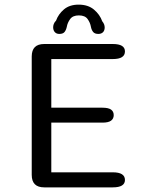

<svg xmlns="http://www.w3.org/2000/svg" viewBox="-20 -809 659 829"><path d="M519.5 -587Q519.5 -554 467 -554H201.5V-344H422Q448 -344 459.5 -335.8Q471 -327.5 471 -312Q471 -296.5 459.5 -288Q448 -279.5 422 -279.5H201.5V-65H467Q519.5 -65 519.5 -32Q519.5 0 467 0H171Q117 0 117 -54V-565Q117 -619 171 -619H467Q519.5 -619 519.5 -587ZM404.5 -662.5Q389 -662.5 382 -671.2Q375 -680 372.5 -693.5Q369.5 -711 358.2 -726.8Q347 -742.5 320.5 -742.5Q294.5 -742.5 283 -726.8Q271.5 -711 268.5 -693.5Q265.5 -679.5 258.8 -671Q252 -662.5 236 -662.5Q224 -662.5 216.8 -670.2Q209.5 -678 209.5 -691.5Q209.5 -698 212.2 -705.5Q215 -713 222 -720Q232 -748 256.2 -768.5Q280.5 -789 319.5 -789Q360 -789 385.5 -767.8Q411 -746.5 421.5 -717Q427 -710.5 429.5 -703.8Q432 -697 432 -690.5Q432 -677.5 424.8 -670Q417.5 -662.5 404.5 -662.5Z"/></svg>

Font: Sono Monospace
Style: Regular
Weight: 400
Designer: Tyler Finck
Foundry: Tyler Finck
Version: Version 2.112